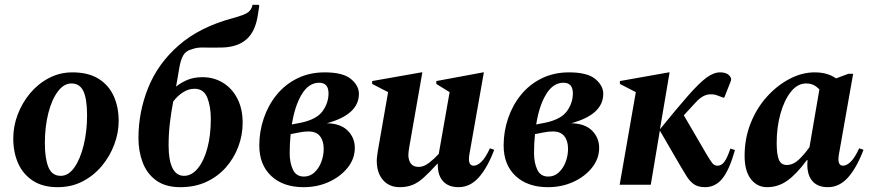

<svg xmlns="http://www.w3.org/2000/svg" viewBox="-20 -766 3610 796"><path d="M219 10Q157 10 116 -17Q75 -44 55 -89.5Q35 -135 35 -192Q35 -243 53.5 -291.5Q72 -340 105 -379.5Q138 -419 183 -442.5Q228 -466 280 -466Q346 -466 388.5 -439.5Q431 -413 451.5 -367.5Q472 -322 472 -264Q472 -216 454 -167.5Q436 -119 403 -79Q370 -39 323.5 -14.5Q277 10 219 10ZM232 -37Q264 -37 288.5 -72Q313 -107 327 -164.5Q341 -222 341 -288Q341 -355 326 -387.5Q311 -420 276 -420Q245 -420 220 -387Q195 -354 180.5 -297.5Q166 -241 166 -172Q166 -110 180.5 -73.5Q195 -37 232 -37Z M1027 -746H1052L1055 -742L1049 -704Q1039 -636 1002.5 -603.5Q966 -571 902 -569Q851 -568 824 -569Q797 -570 776 -562Q751 -556 740 -537Q729 -518 723.5 -485.5Q718 -453 710 -407Q731 -424 757.5 -435Q784 -446 820 -446Q867 -446 905 -422.5Q943 -399 964.5 -356.5Q986 -314 986 -257Q986 -206 968 -158Q950 -110 916.5 -72Q883 -34 835.5 -12Q788 10 728 10Q666 10 627.5 -18Q589 -46 571.5 -92.5Q554 -139 554 -193Q554 -302 594.5 -402.5Q635 -503 721.5 -578.5Q808 -654 946 -691Q994 -704 1008.5 -715Q1023 -726 1027 -746ZM679 -162Q679 -102 695 -69.5Q711 -37 743 -37Q775 -37 800.5 -68.5Q826 -100 840 -153Q854 -206 854 -273Q854 -324 839.5 -361Q825 -398 786 -398Q762 -398 739 -383.5Q716 -369 698 -345Q689 -297 684 -253.5Q679 -210 679 -162Z M1451 -153Q1451 -108 1421.5 -71Q1392 -34 1344 -12Q1296 10 1239 10Q1154 10 1104.5 -36.5Q1055 -83 1055 -163Q1055 -221 1073.5 -275.5Q1092 -330 1127 -373Q1162 -416 1212.5 -441Q1263 -466 1326 -466Q1402 -466 1435 -438.5Q1468 -411 1468 -377Q1468 -291 1335 -255Q1392 -254 1421.5 -224.5Q1451 -195 1451 -153ZM1303 -423Q1260 -423 1231 -375Q1202 -327 1190 -250L1231 -258Q1294 -272 1318 -306Q1342 -340 1342 -379Q1342 -423 1303 -423ZM1240 -34Q1265 -34 1283.5 -51Q1302 -68 1312 -94.5Q1322 -121 1322 -149Q1322 -182 1306.5 -201.5Q1291 -221 1259 -221Q1240 -221 1221 -217L1185 -210Q1181 -172 1181 -131Q1181 -91 1194.5 -62.5Q1208 -34 1240 -34Z M1637 10Q1594 10 1568 -19.5Q1542 -49 1542 -100Q1542 -109 1543.5 -118.5Q1545 -128 1546 -138L1589 -384L1523 -418V-430L1727 -466H1731L1677 -158Q1673 -135 1673 -123Q1673 -103 1683 -88.5Q1693 -74 1716 -74Q1737 -74 1759 -91Q1781 -108 1799 -128L1844 -384L1789 -418V-430L1983 -466H1986L1926 -126Q1918 -79 1944 -79Q1959 -79 1976 -95.5Q1993 -112 2011 -151L2029 -145Q2001 -71 1965 -30.5Q1929 10 1881 10Q1839 10 1816.5 -15Q1794 -40 1795 -87H1793Q1761 -52 1737.5 -30.5Q1714 -9 1690.5 0.5Q1667 10 1637 10Z M2464 -153Q2464 -108 2434.5 -71Q2405 -34 2357 -12Q2309 10 2252 10Q2167 10 2117.5 -36.5Q2068 -83 2068 -163Q2068 -221 2086.5 -275.5Q2105 -330 2140 -373Q2175 -416 2225.5 -441Q2276 -466 2339 -466Q2415 -466 2448 -438.5Q2481 -411 2481 -377Q2481 -291 2348 -255Q2405 -254 2434.5 -224.5Q2464 -195 2464 -153ZM2316 -423Q2273 -423 2244 -375Q2215 -327 2203 -250L2244 -258Q2307 -272 2331 -306Q2355 -340 2355 -379Q2355 -423 2316 -423ZM2253 -34Q2278 -34 2296.5 -51Q2315 -68 2325 -94.5Q2335 -121 2335 -149Q2335 -182 2319.5 -201.5Q2304 -221 2272 -221Q2253 -221 2234 -217L2198 -210Q2194 -172 2194 -131Q2194 -91 2207.5 -62.5Q2221 -34 2253 -34Z M2549 0 2616 -384 2550 -418V-430L2753 -466H2756L2716 -230Q2789 -320 2834.5 -371.5Q2880 -423 2909.5 -444.5Q2939 -466 2965 -466Q2977 -466 2985.5 -463.5Q2994 -461 2999 -457Q3006 -452 3009.5 -444.5Q3013 -437 3009 -428L2983 -362L2979 -361L2963 -367Q2956 -370 2948 -372.5Q2940 -375 2926 -375Q2910 -375 2894.5 -366.5Q2879 -358 2862 -339L2815 -288L2910 -125Q2924 -102 2932.5 -90.5Q2941 -79 2955 -79Q2971 -79 2983 -95Q2995 -111 3008 -150L3027 -144Q3004 -62 2975 -26Q2946 10 2903 10Q2874 10 2856.5 -2.5Q2839 -15 2826.5 -35.5Q2814 -56 2799 -81L2716 -224V-227L2678 0Z M3160 10Q3119 10 3093 -23.5Q3067 -57 3067 -120Q3067 -192 3092 -255Q3117 -318 3159.5 -365Q3202 -412 3253.5 -439Q3305 -466 3358 -466Q3411 -466 3446 -441L3497 -460H3517L3458 -126Q3450 -79 3475 -79Q3490 -79 3507 -95.5Q3524 -112 3542 -151L3560 -145Q3532 -71 3496 -30.5Q3460 10 3412 10Q3367 10 3345 -19Q3323 -48 3328 -102H3325Q3282 -44 3244 -17Q3206 10 3160 10ZM3200 -174Q3200 -126 3209 -104Q3218 -82 3242 -82Q3268 -82 3291.5 -104Q3315 -126 3336 -156L3377 -395Q3366 -407 3353 -413.5Q3340 -420 3322 -420Q3286 -420 3258.5 -385Q3231 -350 3215.5 -294Q3200 -238 3200 -174Z"/></svg>

Font: Spectral
Style: Bold Italic
Weight: 700
Italic angle: -10°
Designer: Jean-Baptiste Levee
Foundry: Production Type
Version: Version 2.001